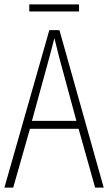

<svg xmlns="http://www.w3.org/2000/svg" viewBox="-20 -852 491 872"><path d="M339 -832H113V-800H339ZM412 0H451L250 -715H204L0 0H40L116 -267H337ZM249 -591 327 -303H125L204 -591C212 -623 220 -649 227 -679C234 -649 242 -621 249 -591Z"/></svg>

Font: Noto Sans Gurmukhi UI Condensed ExtraLight
Style: Regular
Weight: 200
Width: 3
Designer: Jelle Bosma - Monotype Design Team
Foundry: Monotype Imaging Inc.
Version: Version 2.004